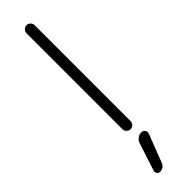

<svg xmlns="http://www.w3.org/2000/svg" viewBox="-343 -757 981 981"><g transform="rotate(-45 147.5 -266.5)"><path d="M179.7 28.3Q192.4 28.3 200.2 39.1Q204.1 44.9 204.1 51.8Q204.1 55.7 202.1 60.5L143.6 212.9Q139.6 224.6 128.9 231.9Q118.2 239.3 105.5 239.3Q94.7 239.3 88.9 230.5Q85 225.6 85 218.8Q85 215.8 85.9 211.9L134.8 61.5Q139.6 46.9 152.3 37.6Q165 28.3 179.7 28.3ZM123 -50.8V-744.1Q123 -755.9 131.8 -764.6Q140.6 -773.4 152.3 -773.4Q164.1 -773.4 172.9 -764.6Q181.6 -755.9 181.6 -744.1V-50.8Q181.6 -39.1 172.9 -30.3Q164.1 -21.5 152.3 -21.5Q140.6 -21.5 131.8 -30.3Q123 -39.1 123 -50.8Z"/></g></svg>

Font: Gen Jyuu Gothic P Light
Style: Regular
Weight: 200
Designer: [Source Han Sans]
Ryoko NISHIZUKA  (kana & ideographs); Paul D. Hunt (Latin, Greek & Cyrillic); Wenlong ZHANG  (bopomofo
Version: Version 1.002.20150607